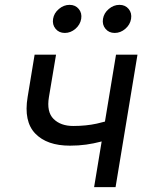

<svg xmlns="http://www.w3.org/2000/svg" viewBox="-20 -771 619 791"><path d="M268.1 -170.9Q173.3 -170.9 125.2 -220.9Q77.1 -271 93.8 -371.1L122.6 -545.9H210.9L181.6 -371.1Q171.4 -310.1 200.7 -281Q230 -252 281.7 -252Q334.5 -252 378.7 -261.7Q422.9 -271.5 468.8 -286.6L455.1 -205.6Q425.3 -195.3 395.8 -187.5Q366.2 -179.7 335 -175.3Q303.7 -170.9 268.1 -170.9ZM367.7 0 458 -545.9H546.4L456.1 0ZM452.6 -635.3Q428.7 -635.3 414.6 -652.3Q400.4 -669.4 404.3 -693.4Q408.2 -717.3 428.2 -734.1Q448.2 -751 472.2 -751Q496.1 -751 510 -734.1Q523.9 -717.3 520 -693.4Q516.1 -669.4 496.3 -652.3Q476.6 -635.3 452.6 -635.3ZM247.1 -635.3Q223.1 -635.3 209 -652.3Q194.8 -669.4 198.7 -693.4Q202.6 -717.3 222.7 -734.1Q242.7 -751 266.6 -751Q290.5 -751 304.4 -734.1Q318.4 -717.3 314.5 -693.4Q310.5 -669.4 290.8 -652.3Q271 -635.3 247.1 -635.3Z"/></svg>

Font: Adwaita Sans
Style: Italic
Weight: 400
Italic angle: -9.39999°
Designer: Rasmus Andersson
Foundry: rsms
Version: Version 4.001;git-9221beed3